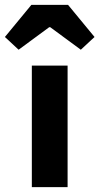

<svg xmlns="http://www.w3.org/2000/svg" viewBox="-65 -764 406 784"><path d="M63 -744 -45 -613 11 -561 136 -653H140L265 -561L321 -613L213 -744ZM65 -496V0H211V-496Z"/></svg>

Font: Cambridge Sans Bold
Style: Regular
Weight: 700
Version: Version 2.020;PS 002.020;hotconv 1.0.88;makeotf.lib2.5.64775